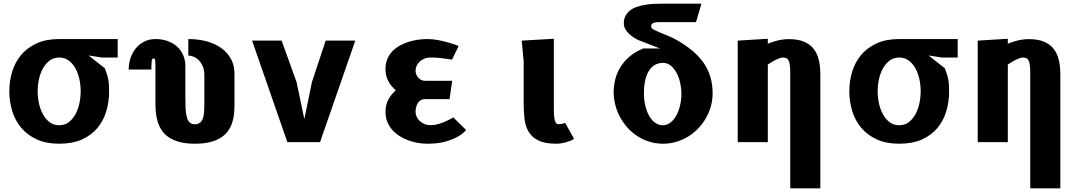

<svg xmlns="http://www.w3.org/2000/svg" viewBox="-20 -770 5890 1040"><path d="M30.5 -275.5Q30.5 -331.5 46.2 -382.8Q62 -434 95 -473Q128 -512 179 -535.2Q230 -558.5 300.5 -558.5H617.5V-458.5H531L460 -469.5L548 -400Q554.5 -383 559 -368.8Q563.5 -354.5 566.2 -340Q569 -325.5 570 -310Q571 -294.5 571 -275.5Q571 -217.5 555.2 -165.8Q539.5 -114 506.5 -75.2Q473.5 -36.5 422.5 -14Q371.5 8.5 300.5 8.5Q230 8.5 179 -15Q128 -38.5 95 -77.8Q62 -117 46.2 -168.5Q30.5 -220 30.5 -275.5ZM184 -275.5Q184 -243 191 -210.2Q198 -177.5 212.5 -151Q227 -124.5 249 -108Q271 -91.5 300.5 -91.5Q330.5 -91.5 352.2 -108Q374 -124.5 388.5 -151Q403 -177.5 410 -210.2Q417 -243 417 -275.5Q417 -308.5 410 -341.2Q403 -374 388.5 -400Q374 -426 352.2 -442.2Q330.5 -458.5 300.5 -458.5Q271 -458.5 249 -442Q227 -425.5 212.5 -399.2Q198 -373 191 -340.2Q184 -307.5 184 -275.5Z M984 -250Q984 -212.5 985.2 -184Q986.5 -155.5 991.8 -136Q997 -116.5 1007.2 -106.8Q1017.5 -97 1035.5 -97Q1053 -97 1063.2 -105.5Q1073.5 -114 1078.8 -128.5Q1084 -143 1085.5 -162.5Q1087 -182 1087 -204.5V-359.5Q1087 -391.5 1077.5 -412.5Q1068 -433.5 1054.5 -446Q1041 -458.5 1026 -463.8Q1011 -469 1000 -469V-558.5Q1054.5 -558.5 1100.5 -545.8Q1146.5 -533 1179.8 -508.8Q1213 -484.5 1231.5 -450Q1250 -415.5 1250 -372V-200.5Q1250 -178.5 1247.8 -154.2Q1245.5 -130 1238.2 -107Q1231 -84 1216.8 -63Q1202.5 -42 1178.8 -26Q1155 -10 1120 -0.8Q1085 8.5 1035.5 8.5Q985.5 8.5 950.2 -1.5Q915 -11.5 891.2 -28.5Q867.5 -45.5 853.8 -67.8Q840 -90 833 -114.5Q826 -139 824 -164.2Q822 -189.5 822 -212V-412Q822 -431 820.8 -442.2Q819.5 -453.5 812 -453.5Q803 -453.5 801.5 -437.5Q800 -421.5 800 -393.5H677Q677 -424 686.5 -453.8Q696 -483.5 714.5 -506.8Q733 -530 760 -544.2Q787 -558.5 822 -558.5Q858 -558.5 887.8 -547.8Q917.5 -537 939 -517.8Q960.5 -498.5 972.2 -471.5Q984 -444.5 984 -412Z M1586.5 -325 1628.5 -125 1669.5 -325 1744 -550H1904.5L1713.5 0H1536.5L1345.5 -550H1505.5Z M2429.5 -332.5 2415 -233H2280.5Q2269 -233 2259.8 -227.8Q2250.5 -222.5 2244.2 -213.2Q2238 -204 2234.5 -191.2Q2231 -178.5 2231 -164Q2231 -150 2237.2 -137Q2243.5 -124 2254.2 -114Q2265 -104 2280 -98Q2295 -92 2313 -92Q2334 -92 2355.8 -98.5Q2377.5 -105 2395 -113Q2415.5 -122 2435.5 -134L2505 -65.5Q2487 -45 2457.5 -28.5Q2432.5 -14.5 2392.2 -3Q2352 8.5 2294 8.5Q2268.5 8.5 2241.8 3.8Q2215 -1 2189.8 -10.5Q2164.5 -20 2142.5 -34.2Q2120.5 -48.5 2103.8 -67.8Q2087 -87 2077.5 -111.2Q2068 -135.5 2068 -164.5Q2068 -200.5 2083 -229.5Q2098 -258.5 2124 -281Q2097.5 -303.5 2082.8 -331.8Q2068 -360 2068 -396Q2068 -425.5 2077.5 -449Q2087 -472.5 2103.8 -490.5Q2120.5 -508.5 2142.5 -521.2Q2164.5 -534 2189.8 -542.2Q2215 -550.5 2241.8 -554.5Q2268.5 -558.5 2294 -558.5Q2324.5 -558.5 2354.8 -552.5Q2385 -546.5 2409.5 -539.5Q2438 -531 2464.5 -521L2428.5 -447Q2410.5 -450 2391 -452.5Q2374.5 -455 2354 -456.8Q2333.5 -458.5 2313 -458.5Q2293.5 -458.5 2278.2 -452Q2263 -445.5 2252.5 -435.5Q2242 -425.5 2236.5 -412.8Q2231 -400 2231 -387.5Q2231 -376 2235 -366Q2239 -356 2246 -348.5Q2253 -341 2261.8 -336.8Q2270.5 -332.5 2280.5 -332.5Z M2816.5 -437 2806 -550 2980 -560V-200Q2980 -181 2980.2 -162.8Q2980.5 -144.5 2982.8 -130Q2985 -115.5 2990 -106.5Q2995 -97.5 3004 -97.5Q3026 -97.5 3041.5 -104.5L3089.5 -17.5Q3082.5 -13 3071.5 -8.2Q3060.5 -3.5 3047.5 0.2Q3034.5 4 3020.5 6.2Q3006.5 8.5 2994 8.5Q2934 8.5 2898.8 -8Q2863.5 -24.5 2845.2 -53.5Q2827 -82.5 2821.8 -121.8Q2816.5 -161 2816.5 -206.5Z M3570 -91.5Q3591.5 -91.5 3610 -105Q3628.5 -118.5 3642 -142Q3655.5 -165.5 3663.2 -197Q3671 -228.5 3671 -264Q3671 -291 3664.5 -320.2Q3658 -349.5 3645.5 -373.8Q3633 -398 3614.2 -413.8Q3595.5 -429.5 3571.5 -429.5Q3522.5 -429.5 3495.2 -386.8Q3468 -344 3468 -264Q3468 -228.5 3475.5 -197Q3483 -165.5 3496.5 -142Q3510 -118.5 3528.8 -105Q3547.5 -91.5 3570 -91.5ZM3779.5 -750 3750 -650H3543.5Q3527.5 -650 3517.2 -644.8Q3507 -639.5 3507 -626.5Q3507 -618 3520.5 -610.2Q3534 -602.5 3554.8 -594Q3575.5 -585.5 3599.8 -575.5Q3624 -565.5 3645 -553.5Q3692.5 -526.5 3728.8 -496.5Q3765 -466.5 3789.8 -431.8Q3814.5 -397 3827.2 -355.5Q3840 -314 3840 -264Q3840 -228 3830.5 -194Q3821 -160 3803.5 -129.8Q3786 -99.5 3761.5 -74Q3737 -48.5 3707.2 -30.2Q3677.5 -12 3643.2 -1.8Q3609 8.5 3572 8.5Q3532 8.5 3496.5 -2.8Q3461 -14 3431.2 -33.5Q3401.5 -53 3378 -79.5Q3354.5 -106 3338 -137Q3321.5 -168 3312.8 -202Q3304 -236 3304 -270Q3304 -303 3312 -337.5Q3320 -372 3338.8 -403.5Q3357.5 -435 3388.2 -462Q3419 -489 3464.5 -507.5H3555L3435 -554Q3420.5 -561.5 3406.8 -571Q3393 -580.5 3382.5 -591.8Q3372 -603 3365.5 -615.8Q3359 -628.5 3359 -643Q3359 -667 3368.2 -684.2Q3377.5 -701.5 3393 -713.5Q3408.5 -725.5 3429 -732.5Q3449.5 -739.5 3472 -743.5Q3494.5 -747.5 3517.8 -748.8Q3541 -750 3562 -750Z M4139 0H3976V-550L4139 -560V-533.5Q4163.5 -543.5 4193 -550.8Q4222.5 -558 4253.5 -558Q4301 -558 4333.5 -544.8Q4366 -531.5 4386 -506.8Q4406 -482 4414.8 -446.8Q4423.5 -411.5 4423.5 -368V250H4260.5V-380.5Q4260.5 -421.5 4252.8 -440Q4245 -458.5 4223 -458.5Q4214.5 -458.5 4204.2 -455.2Q4194 -452 4183 -446.8Q4172 -441.5 4160.8 -434.5Q4149.5 -427.5 4139 -420.5Z M4580.5 -275.5Q4580.5 -331.5 4596.2 -382.8Q4612 -434 4645 -473Q4678 -512 4729 -535.2Q4780 -558.5 4850.5 -558.5H5167.5V-458.5H5081L5010 -469.5L5098 -400Q5104.5 -383 5109 -368.8Q5113.5 -354.5 5116.2 -340Q5119 -325.5 5120 -310Q5121 -294.5 5121 -275.5Q5121 -217.5 5105.2 -165.8Q5089.5 -114 5056.5 -75.2Q5023.5 -36.5 4972.5 -14Q4921.5 8.5 4850.5 8.5Q4780 8.5 4729 -15Q4678 -38.5 4645 -77.8Q4612 -117 4596.2 -168.5Q4580.5 -220 4580.5 -275.5ZM4734 -275.5Q4734 -243 4741 -210.2Q4748 -177.5 4762.5 -151Q4777 -124.5 4799 -108Q4821 -91.5 4850.5 -91.5Q4880.5 -91.5 4902.2 -108Q4924 -124.5 4938.5 -151Q4953 -177.5 4960 -210.2Q4967 -243 4967 -275.5Q4967 -308.5 4960 -341.2Q4953 -374 4938.5 -400Q4924 -426 4902.2 -442.2Q4880.5 -458.5 4850.5 -458.5Q4821 -458.5 4799 -442Q4777 -425.5 4762.5 -399.2Q4748 -373 4741 -340.2Q4734 -307.5 4734 -275.5Z M5439 0H5276V-550L5439 -560V-533.5Q5463.5 -543.5 5493 -550.8Q5522.5 -558 5553.5 -558Q5601 -558 5633.5 -544.8Q5666 -531.5 5686 -506.8Q5706 -482 5714.8 -446.8Q5723.5 -411.5 5723.5 -368V250H5560.5V-380.5Q5560.5 -421.5 5552.8 -440Q5545 -458.5 5523 -458.5Q5514.5 -458.5 5504.2 -455.2Q5494 -452 5483 -446.8Q5472 -441.5 5460.8 -434.5Q5449.5 -427.5 5439 -420.5Z"/></svg>

Font: B612 Mono
Style: Bold
Weight: 700
Version: Version 1.005